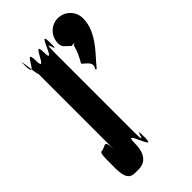

<svg xmlns="http://www.w3.org/2000/svg" viewBox="-252 -894 964 964"><g transform="rotate(-45 230.0 -412.0)"><path d="M120 0C141 0 200 -4 200 -108C200 -214 256 9 256 -88C256 -192 257 14 257 -90C257 -204 237 -23 237 -145V-715C237 -837 257 -656 257 -770C257 -874 256 -668 256 -772C256 -869 200 -646 200 -752C200 -856 142 -648 142 -752C142 -858 86 -658 86 -772C86 -876 85 -666 85 -770C85 -865 104 -629 104 -715V-145C104 -231 93 -207 63 -197C41 -197 42 -192 42 -88C42 9 80 0 120 0ZM370 -824C322 -824 282 -784 282 -734C282 -704 297 -701 318 -679C324 -671 338 -684 342 -673C342 -668 341 -688 341 -676C337 -670 330 -678 328 -660C316 -614 290 -582 293 -578C324 -552 338 -539 326 -516C320 -508 322 -509 327 -505C332 -507 339 -520 366 -549C412 -600 460 -660 460 -734C460 -784 420 -824 370 -824Z"/></g></svg>

Font: Hussar Przerywany
Style: Regular
Weight: 400
Foundry: Cannot Into Space Fonts
Version: Version 0.982